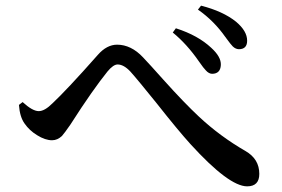

<svg xmlns="http://www.w3.org/2000/svg" viewBox="-20 -723 997 679"><path d="M854 -64C883 -64 897 -79 897 -108C897 -143 881 -170 848 -189C789 -223 733 -264 682 -312C651 -341 609 -384 557 -442C526 -477 502 -503 486 -520C458 -550 427 -565 394 -565C370 -565 347 -553 326 -529C251 -444 197 -387 166 -358C147 -339 131 -330 117 -330C102 -330 83 -341 60 -362L47 -352C49 -323 56 -301 67 -286C78 -270 93 -256 111 -245C130 -233 148 -227 164 -227C177 -227 188 -232 199 -242C205 -249 215 -262 228 -281C229 -282 229 -283 230 -284C283 -367 327 -429 360 -470C374 -487 386 -495 396 -495C410 -495 425 -487 441 -470C460 -449 490 -412 533 -359C585 -293 625 -245 653 -214C744 -114 811 -64 854 -64ZM730 -462C749 -462 760 -472 761 -493C762 -513 750 -533 727 -554C696 -583 655 -606 602 -623L591 -608C624 -581 655 -547 684 -505C695 -489 703 -479 708 -474C715 -466 723 -462 730 -462ZM825 -549C844 -549 854 -559 854 -579C854 -602 841 -624 815 -646C784 -671 742 -690 691 -703L680 -689C719 -662 751 -629 777 -592C778 -591 779 -590 780 -588C791 -573 798 -564 803 -559C810 -552 818 -549 825 -549Z"/></svg>

Font: AllPunType SemiBold
Style: Regular
Weight: 600
Version: 1.0